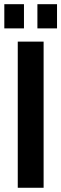

<svg xmlns="http://www.w3.org/2000/svg" viewBox="-38 -887 289 907"><path d="M45.9 -690.4H168V0H45.9ZM-17.6 -867.2H75.2V-752.9H-17.6ZM138.7 -867.2H231.4V-752.9H138.7Z"/></svg>

Font: Altinn-DIN Condensed
Style: DINCondensed-Bold
Weight: 700
Width: 3
Designer: Charles Nix
Foundry: Altinn
Version: Version 2.00